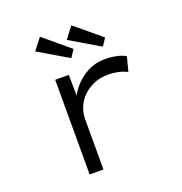

<svg xmlns="http://www.w3.org/2000/svg" viewBox="-135 -877 945 995"><g transform="rotate(-20 337.5 -379.5)"><path d="M191 0V-522H266L268 -362H248Q264 -412 296.5 -450.5Q329 -489 373 -512Q417 -535 468 -535Q501 -535 532 -528.5Q563 -522 582 -510L561 -430Q540 -442 512 -448Q484 -454 459 -454Q413 -454 377.5 -438.5Q342 -423 317 -398Q292 -373 279.5 -341.5Q267 -310 267 -277V0ZM482 -599 318 -696 366 -759 509 -640ZM308 -599 144 -696 193 -759 335 -640Z"/></g></svg>

Font: Lexend Tera Light
Style: Regular
Weight: 300
Designer: Bonnie Shaver-Troup, Thomas Jockin
Foundry: Lexend
Version: Version 1.007